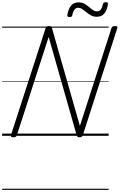

<svg xmlns="http://www.w3.org/2000/svg" viewBox="-20 -1256 1106 1776"><path d="M103 14Q75 14 81 -5L402 -996Q405 -1006 412 -1010.5Q419 -1015 433 -1015Q445 -1015 451 -1011.5Q457 -1008 460 -999L719 -91L1011 -996Q1015 -1006 1022 -1010.5Q1029 -1015 1044 -1015Q1072 -1015 1065 -996L746 -5Q743 5 736 9.5Q729 14 715 14Q704 14 698.5 10.5Q693 7 690 -2L430 -914L136 -5Q133 5 125.5 9.5Q118 14 103 14ZM622 -1098Q600 -1098 603 -1119Q613 -1176 638 -1205Q663 -1234 706 -1234Q737 -1234 760 -1221.5Q783 -1209 802 -1192.5Q821 -1176 839.5 -1163.5Q858 -1151 879 -1151Q898 -1151 911.5 -1167Q925 -1183 931 -1216Q935 -1236 959 -1236Q972 -1236 976 -1231Q980 -1226 978 -1215Q969 -1158 944 -1129.5Q919 -1101 875 -1101Q845 -1101 822 -1113.5Q799 -1126 779.5 -1142.5Q760 -1159 741.5 -1171.5Q723 -1184 702 -1184Q683 -1184 669.5 -1167.5Q656 -1151 649 -1117Q648 -1107 641.5 -1102.5Q635 -1098 622 -1098ZM0 490H985V500H0ZM0 -20H985V0H0ZM0 -505H985V-500H0ZM0 -1010H985V-1000H0Z"/></svg>

Font: Playwrite BE VLG Guides
Style: Regular
Weight: 400
Designer: Veronika Burian, José Scaglione
Foundry: TypeTogether
Version: Version 1.003